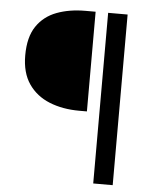

<svg xmlns="http://www.w3.org/2000/svg" viewBox="-53 -701 665 825"><g transform="rotate(5 280.0 -288.0)"><path d="M380 80V-656H464V80ZM293 -226Q221 -226 164 -249Q107 -272 74 -320Q41 -368 41 -443Q41 -522 72.5 -568.5Q104 -615 158.5 -635.5Q213 -656 282 -656H326V-226Z"/></g></svg>

Font: .
Style: 
Weight: 400
Designer: Paul D. Hunt, Dalton Maag
Foundry: Dalton Maag Ltd
Version: Version 1.200